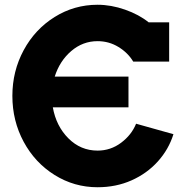

<svg xmlns="http://www.w3.org/2000/svg" viewBox="-20 -774 799 807"><path d="M709 -210Q689 -146 643.5 -95.5Q598 -45 533 -16Q468 13 390 13Q292 13 209.5 -38.5Q127 -90 79.5 -178Q32 -266 32 -371Q32 -475 79.5 -563Q127 -651 209.5 -702.5Q292 -754 390 -754Q447 -754 505.5 -733.5Q564 -713 605 -680H691V-515H540Q518 -552 478 -576.5Q438 -601 390 -601Q328 -601 279.5 -559.5Q231 -518 210 -452H520V-323H202Q216 -244 267.5 -192.5Q319 -141 390 -141Q445 -141 489 -174Q533 -207 552 -254Z"/></svg>

Font: Arvo
Style: Bold
Weight: 700
Designer: Anton Koovit (Cyrillic Expansion: Cyreal)
Foundry: Anton Koovit, Yassin Baggar
Version: Version 3.000